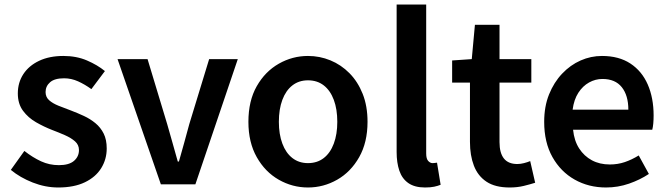

<svg xmlns="http://www.w3.org/2000/svg" viewBox="-20 -817 2959 851"><path d="M238 14Q181 14 125 -8Q69 -30 28 -64L88 -148Q125 -119 162 -102Q199 -85 241 -85Q286 -85 308 -104Q330 -123 330 -152Q330 -175 312.5 -190.5Q295 -206 267.5 -218Q240 -230 211 -241Q175 -255 140 -275Q105 -295 82 -326Q59 -357 59 -403Q59 -451 83.5 -488.5Q108 -526 153.5 -547.5Q199 -569 261 -569Q319 -569 365.5 -549Q412 -529 445 -502L385 -422Q356 -443 326 -456.5Q296 -470 264 -470Q222 -470 202 -452.5Q182 -435 182 -409Q182 -387 197.5 -373Q213 -359 239 -348.5Q265 -338 295 -327Q324 -316 352 -303Q380 -290 403 -271Q426 -252 439.5 -225Q453 -198 453 -159Q453 -111 428.5 -71.5Q404 -32 356 -9Q308 14 238 14Z M693 0 501 -555H634L721 -267Q733 -227 744.5 -184.5Q756 -142 768 -101H773Q785 -142 796.5 -184.5Q808 -227 819 -267L907 -555H1034L846 0Z M1345 14Q1276 14 1215.5 -20.5Q1155 -55 1118 -120.5Q1081 -186 1081 -277Q1081 -370 1118 -435Q1155 -500 1215.5 -534.5Q1276 -569 1345 -569Q1397 -569 1444.5 -549.5Q1492 -530 1529 -492.5Q1566 -455 1587.5 -401Q1609 -347 1609 -277Q1609 -186 1572 -120.5Q1535 -55 1474.5 -20.5Q1414 14 1345 14ZM1345 -94Q1386 -94 1415 -116.5Q1444 -139 1459.5 -180.5Q1475 -222 1475 -277Q1475 -333 1459.5 -374.5Q1444 -416 1415 -438.5Q1386 -461 1345 -461Q1305 -461 1276 -438.5Q1247 -416 1231.5 -374.5Q1216 -333 1216 -277Q1216 -222 1231.5 -180.5Q1247 -139 1276 -116.5Q1305 -94 1345 -94Z M1864 14Q1818 14 1790 -5.5Q1762 -25 1750 -60.5Q1738 -96 1738 -143V-797H1869V-137Q1869 -113 1878 -103.5Q1887 -94 1897 -94Q1901 -94 1905 -94.5Q1909 -95 1917 -96L1933 2Q1921 7 1904.5 10.5Q1888 14 1864 14Z M2239 14Q2175 14 2136.5 -11.5Q2098 -37 2080.5 -82.5Q2063 -128 2063 -188V-451H1984V-549L2071 -555L2085 -707H2194V-555H2335V-451H2194V-187Q2194 -139 2213.5 -114.5Q2233 -90 2273 -90Q2287 -90 2302.5 -94Q2318 -98 2330 -103L2352 -7Q2330 0 2301.5 7Q2273 14 2239 14Z M2666 14Q2589 14 2527 -21Q2465 -56 2428.5 -121Q2392 -186 2392 -277Q2392 -345 2413.5 -398.5Q2435 -452 2471.5 -490.5Q2508 -529 2553.5 -549Q2599 -569 2648 -569Q2723 -569 2774 -535.5Q2825 -502 2851 -442.5Q2877 -383 2877 -305Q2877 -286 2875.5 -269.5Q2874 -253 2871 -242H2520Q2525 -193 2547 -159Q2569 -125 2603.5 -106.5Q2638 -88 2683 -88Q2718 -88 2749 -98.5Q2780 -109 2811 -128L2856 -46Q2817 -20 2768 -3Q2719 14 2666 14ZM2518 -331H2765Q2765 -394 2736 -430.5Q2707 -467 2650 -467Q2619 -467 2591 -451.5Q2563 -436 2543.5 -406Q2524 -376 2518 -331Z"/></svg>

Font: Noto Sans SC SemiBold
Style: Regular
Weight: 600
Designer: Ryoko NISHIZUKA 西塚涼子 (kana, bopomofo & ideographs); Paul D. Hunt (Latin, Greek & Cyrillic); Sandoll Communications 산돌커뮤니
Foundry: Adobe
Version: Version 2.004-H2;hotconv 1.0.118;makeotfexe 2.5.65603